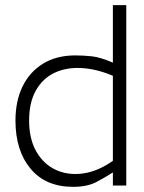

<svg xmlns="http://www.w3.org/2000/svg" viewBox="-20 -720 560 745"><path d="M264 5Q157 5 98.5 -65.5Q40 -136 40 -252Q40 -328 67.5 -384.5Q95 -441 147 -473Q199 -505 272 -505Q304 -505 336.5 -501.5Q369 -498 418 -477V-700H470V0H418V-51Q389 -32 353.5 -13.5Q318 5 264 5ZM418 -96V-426Q354 -453 295.5 -456Q237 -459 191.5 -437.5Q146 -416 119.5 -369.5Q93 -323 93 -252Q93 -180 121.5 -131Q150 -82 197.5 -60.5Q245 -39 302.5 -47Q360 -55 418 -96Z"/></svg>

Font: Kulim Park ExtraLight
Style: Regular
Weight: 275
Designer: Noponies / Dale Sattler
Foundry: Noponies
Version: Version 1.000; ttfautohint (v1.8.3)